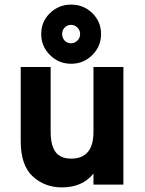

<svg xmlns="http://www.w3.org/2000/svg" viewBox="-20 -802 631 834"><path d="M159 -654Q159 -708 197 -745Q235 -782 289 -782Q343 -782 381 -745Q419 -708 419 -654Q419 -601 381 -563Q343 -525 289 -525Q235 -525 197 -563Q159 -601 159 -654ZM70 -189V-511H200V-231Q200 -170 221.5 -141.5Q243 -113 289 -113Q386 -113 386 -229V-511H516V0H386V-48Q338 12 249 12Q174 12 122 -36Q70 -84 70 -189ZM289 -614Q304 -614 316 -625.5Q328 -637 328 -654Q328 -671 316 -682.5Q304 -694 289 -694Q272 -694 261 -682.5Q250 -671 250 -654Q250 -637 261 -625.5Q272 -614 289 -614Z"/></svg>

Font: ReCut ExtraBold
Style: Regular
Weight: 800
Designer: Giant Group (for alternate capitals set)
Version: Version 2.002;FEAKit 1.0